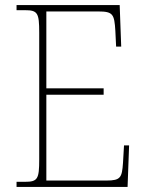

<svg xmlns="http://www.w3.org/2000/svg" viewBox="-20 -734 575 754"><path d="M45 0H481L487 -163H467L463 -94C459 -37 454 -25 398 -25H162V-362H387V-387H162V-689H366C424 -689 429 -678 433 -613L436 -551H456L450 -714H45V-694H78C128 -694 134 -683 134 -606V-108C134 -31 128 -20 78 -20H45Z"/></svg>

Font: Noto Serif Armenian SemiCondensed Thin
Style: Regular
Weight: 100
Width: 4
Designer: Monotype Design Team
Foundry: Monotype Imaging Inc.
Version: Version 2.008